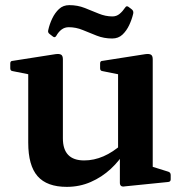

<svg xmlns="http://www.w3.org/2000/svg" viewBox="-20 -716 712 748"><path d="M575 -162V-38L556 -72L636 -47Q645 -44 645 -34V-17Q645 -8 635 -7L467 10Q457 12 452 8.5Q447 5 447 -4V-121L440 -133V-162ZM240 12Q163 12 126.5 -29.5Q90 -71 90 -160V-313H225V-177Q225 -91 308 -91Q384 -91 456 -155L468 -128Q446 -90 411.5 -58Q377 -26 333.5 -7Q290 12 240 12ZM440 -162V-313H575V-162ZM90 -313V-462L109 -423L29 -439Q20 -440 20 -450V-469Q20 -479 30 -479L196 -505Q211 -507 218 -503Q225 -499 225 -485V-313ZM440 -313V-462L459 -423L379 -439Q370 -440 370 -450V-469Q370 -479 380 -479L546 -505Q561 -507 568 -503Q575 -499 575 -485V-313ZM174 -583Q165 -589 168 -599Q173 -622 183.5 -644Q194 -666 210 -681Q226 -696 250 -696Q282 -696 310 -685Q338 -674 364.5 -663Q391 -652 418 -652Q434 -652 446 -662Q458 -672 468 -687Q473 -695 481 -689L494 -679Q501 -673 499 -663Q494 -641 483.5 -618.5Q473 -596 457 -581Q441 -566 417 -566Q385 -566 357 -577Q329 -588 302.5 -599Q276 -610 248 -610Q232 -610 220 -601Q208 -592 199 -576Q194 -568 187 -573Z"/></svg>

Font: Hahmlet SemiBold
Style: Regular
Weight: 600
Version: Version 1.002